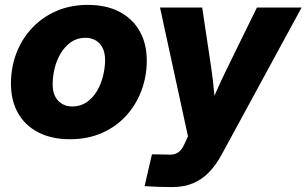

<svg xmlns="http://www.w3.org/2000/svg" viewBox="-20 -553 1242 778"><path d="M263.2 11.2Q189.5 11.2 135.7 -16.4Q82 -43.9 53.2 -94.5Q24.4 -145 24.4 -213.9Q24.4 -280.3 46.6 -338.1Q68.8 -396 110.4 -439.9Q151.9 -483.9 209 -508.5Q266.1 -533.2 335.9 -533.2Q410.2 -533.2 463.6 -505.4Q517.1 -477.5 545.9 -427Q574.7 -376.5 574.7 -307.6Q574.7 -243.7 553.2 -186Q531.7 -128.4 491.2 -84Q450.7 -39.6 393.1 -14.2Q335.4 11.2 263.2 11.2ZM272.9 -121.6Q306.2 -121.6 331.3 -138.9Q356.4 -156.2 373 -184.3Q389.6 -212.4 397.7 -245.6Q405.8 -278.8 405.8 -310.1Q405.8 -339.4 395.5 -359.4Q385.3 -379.4 367.2 -389.6Q349.1 -399.9 326.2 -399.9Q293 -399.9 268.1 -382.6Q243.2 -365.2 226.3 -337.4Q209.5 -309.6 201.4 -276.4Q193.4 -243.2 193.4 -211.4Q193.4 -168 215.8 -144.8Q238.3 -121.6 272.9 -121.6ZM565.9 201.2 595.7 72.3 655.8 73.2Q676.3 75.2 689.9 70.6Q703.6 65.9 713.4 54Q723.1 42 731 22.9L741.7 -0.5L628.4 -522.5H799.3L835.9 -278.3Q843.3 -228.5 847.7 -178Q852.1 -127.4 856.9 -75.2H811Q832.5 -127.4 854.7 -178.2Q877 -229 901.4 -278.3L1021 -522.5H1202.1L880.4 69.3Q856 115.2 826.7 145.3Q797.4 175.3 760.7 190.2Q724.1 205.1 677.2 205.1Q648.9 205.1 620.1 204.1Q591.3 203.1 565.9 201.2Z"/></svg>

Font: Inter 28pt ExtraBold
Style: Italic
Weight: 800
Italic angle: -9.3988°
Designer: Rasmus Andersson
Foundry: rsms
Version: Version 4.001;git-66647c0bb